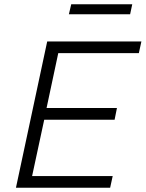

<svg xmlns="http://www.w3.org/2000/svg" viewBox="-20 -883 685 903"><path d="M55 0 202 -688H645L633 -633H254L199 -375H530L519 -320H188L131 -55H510L498 0ZM304 -816 315 -863H602L592 -816Z"/></svg>

Font: Saira Thin Light
Style: Italic
Weight: 300
Italic angle: -12°
Version: Version 1.101